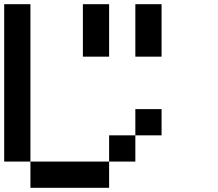

<svg xmlns="http://www.w3.org/2000/svg" viewBox="-20 -895 1040 915"><path d="M0 -125V-875H125V-125ZM125 -125H500V0H125ZM375 -625V-875H500V-625ZM500 -125V-250H625V-125ZM625 -250V-375H750V-250ZM625 -625V-875H750V-625Z"/></svg>

Font: Galmuri7 Regular
Style: Regular
Weight: 400
Designer: Lee Minseo (quiple)
Version: Version 2.399;hotconv 1.1.1;makeotfexe 2.6.0 DEVELOPMENT